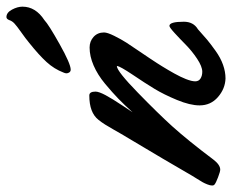

<svg xmlns="http://www.w3.org/2000/svg" viewBox="-113 -609 707 585"><g transform="rotate(-90 240.5 -316.5)"><path d="M466.8 -109.9Q466.8 -80.6 443.8 -66.9Q424.8 -49.8 412.4 -39.3Q399.9 -28.8 378.4 -13.4Q356.9 2 335.7 9.5Q314.5 17.1 293.9 17.1Q262.7 16.1 237.3 -5.9Q211.9 -27.8 211.9 -62Q211.9 -90.8 228.5 -130.9Q245.1 -170.9 262.5 -199.5Q279.8 -228 306.2 -267.1Q330.6 -303.7 332 -313L331.1 -314Q314.9 -312.5 251.2 -250.5Q187.5 -188.5 148.9 -146Q104.5 -96.7 46.9 -20Q30.8 1 16.1 1Q10.3 1 -7.1 -5.6Q-24.4 -12.2 -28.8 -16.1Q-32.2 -18.1 -32.2 -23.9Q-32.2 -29.8 -28.8 -38.3Q-25.4 -46.9 -22.2 -52.5Q-19 -58.1 -11.7 -69.8Q-4.4 -81.5 -2.9 -84Q39.1 -157.2 125 -300.8Q128.9 -307.6 137.7 -323Q146.5 -338.4 153.3 -349.4Q160.2 -360.4 168 -370.1Q189.9 -397.9 242.2 -397.9Q253.9 -397.9 253.9 -378.9Q253.9 -368.7 242.9 -348.1Q231.9 -327.6 211.4 -296.9L190.9 -266.1Q213.9 -291.5 232.2 -309.3Q250.5 -327.1 277.8 -349.9Q305.2 -372.6 333.5 -384.8Q361.8 -397 388.2 -397Q407.2 -397 420.7 -384.8Q434.1 -372.6 434.1 -353Q434.1 -342.8 423.8 -322Q413.6 -301.3 403.1 -284.9Q392.6 -268.6 375.5 -243.7Q358.4 -218.8 356 -214.8Q355.5 -214.4 349.4 -204.8Q343.3 -195.3 340.3 -190.9Q337.4 -186.5 330.6 -175.5Q323.7 -164.6 319.6 -157.2Q315.4 -149.9 309.3 -139.2Q303.2 -128.4 299.6 -120.6Q295.9 -112.8 292.2 -103.8Q288.6 -94.7 286.9 -87.6Q285.2 -80.6 285.2 -75.2Q285.2 -64.5 293.7 -59.1Q302.2 -53.7 314.5 -53.7Q330.1 -53.7 353.8 -69.3Q377.4 -85 396.5 -103.8Q415.5 -122.6 432.6 -138.2Q449.7 -153.8 454.1 -153.8Q466.8 -153.8 466.8 -109.9ZM401.9 -580.6Q416 -592.3 435.1 -605.7Q454.1 -619.1 461.4 -626Q468.8 -632.8 471.7 -641.6Q475.1 -650.4 481 -650.4Q494.6 -650.4 503.7 -633.5Q512.7 -616.7 512.7 -601.6Q512.7 -561.5 471.7 -534.7Q458.5 -522 398.4 -488.3Q338.4 -454.6 320.8 -454.6Q315.4 -454.6 312.5 -458.7Q309.6 -462.9 309.6 -467.3Q309.6 -471.7 312 -476.6Q322.8 -504.9 344 -528.1Q365.2 -551.3 401.9 -580.6Z"/></g></svg>

Font: Yellowtail
Style: Regular
Weight: 400
Designer: Astigmatic (AOETI)
Foundry: Astigmatic (AOETI)
Version: Version 1.000